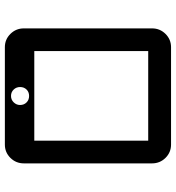

<svg xmlns="http://www.w3.org/2000/svg" viewBox="14 -754 740 809"><g transform="rotate(90 384.5 -350.0)"><path d="M589.8 -700.2Q622.6 -700.2 645.8 -676.8Q668.9 -653.3 668.9 -620.1V-80.1Q668.9 -46.9 645.8 -23.4Q622.6 0 589.8 0H179.2Q146.5 0 123.3 -23.4Q100.1 -46.9 100.1 -80.1V-620.1Q100.1 -653.3 123.3 -676.8Q146.5 -700.2 179.2 -700.2ZM573.2 -124V-604H195.8V-124ZM422.9 -64Q422.9 -80.6 412.1 -91.3Q401.4 -102.1 384.8 -102.1Q368.2 -102.1 357.7 -91.3Q347.2 -80.6 347.2 -64Q347.2 -48.3 357.9 -37.1Q368.7 -25.9 384.8 -25.9Q400.9 -25.9 411.9 -37.4Q422.9 -48.8 422.9 -64Z"/></g></svg>

Font: Modern Pictograms
Style: Normal
Weight: 400
Designer: John Caserta
Foundry: John Caserta
Version: 1.000